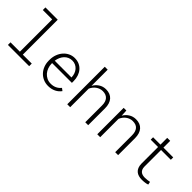

<svg xmlns="http://www.w3.org/2000/svg" viewBox="142 -1728 2715 2715"><g transform="rotate(45 1500.0 -370.0)"><path d="M107.9 -750H354V-51.8H532.7V0H107.9V-51.8H295.4V-697.8H107.9Z M919.9 9.8Q864.7 9.8 819.3 -10.7Q773.9 -31.2 741.5 -66.4Q709 -101.6 691.2 -148.7Q673.3 -195.8 672.9 -249V-270Q673.3 -326.7 691.7 -375.5Q710 -424.3 741.7 -460.4Q773.4 -496.6 816.4 -517.3Q859.4 -538.1 908.7 -538.1Q961.4 -538.1 1002 -519Q1042.5 -500 1070.1 -467Q1097.7 -434.1 1112.1 -390.1Q1126.5 -346.2 1127 -295.9V-260.3H731.4V-249Q731.9 -207.5 745.6 -169.7Q759.3 -131.8 784.2 -103Q809.1 -74.2 844.2 -56.9Q879.4 -39.6 922.4 -39.6Q971.2 -39.1 1010.7 -57.6Q1050.3 -76.2 1078.1 -111.3L1115.2 -83.5Q1100.6 -63 1080.6 -45.7Q1060.5 -28.3 1035.9 -16.1Q1011.2 -3.9 981.9 2.9Q952.6 9.8 919.9 9.8ZM908.7 -488.3Q873 -488.3 843.3 -474.9Q813.5 -461.4 791 -437.5Q768.6 -413.6 753.9 -381.1Q739.3 -348.6 733.9 -310.1H1068.4V-316.4Q1067.4 -349.1 1056.4 -380.1Q1045.4 -411.1 1025.1 -435.1Q1004.9 -459 975.6 -473.6Q946.3 -488.3 908.7 -488.3Z M1353 -426.3Q1380.9 -477.1 1427.2 -507.3Q1473.6 -537.6 1533.2 -538.1Q1576.7 -538.1 1610.1 -524.7Q1643.6 -511.2 1666.3 -485.6Q1689 -460 1700.9 -422.6Q1712.9 -385.3 1712.9 -337.4V0H1654.3V-337.4Q1654.3 -372.6 1646 -400.4Q1637.7 -428.2 1620.8 -447.5Q1604 -466.8 1578.6 -477.1Q1553.2 -487.3 1519 -487.3Q1491.2 -487.3 1465.8 -478.5Q1440.4 -469.7 1418.9 -454.1Q1397.5 -438.5 1380.6 -417.2Q1363.8 -396 1353 -370.6V0H1294.4V-750H1353Z M1948.2 -528.3 1952.6 -429.2Q1980.5 -478.5 2026.9 -508.1Q2073.2 -537.6 2132.3 -538.1Q2219.2 -538.1 2265.1 -486.1Q2311 -434.1 2311.5 -338.4V0H2252.9V-337.4Q2252.4 -410.2 2219.7 -449Q2187 -487.8 2118.2 -487.3Q2089.8 -487.3 2064.2 -478Q2038.6 -468.8 2017.3 -452.6Q1996.1 -436.5 1979.7 -414.6Q1963.4 -392.6 1953.1 -366.7V0H1894.5V-528.3Z M2689.5 -663.6V-528.3H2885.3V-480.5H2689.5V-147.9Q2689.9 -117.2 2699 -96.9Q2708 -76.7 2723.4 -64.2Q2738.8 -51.8 2759.5 -46.4Q2780.3 -41 2804.7 -41Q2829.1 -41 2854.7 -44.4Q2880.4 -47.9 2898.4 -51.3L2907.2 -6.8Q2886.2 1.5 2856 5.6Q2825.7 9.8 2794.4 9.8Q2759.3 9.8 2729.5 1.2Q2699.7 -7.3 2677.7 -26.1Q2655.8 -44.9 2643.1 -75Q2630.4 -105 2629.9 -148.4V-480.5H2482.9V-528.3H2629.9V-663.6Z"/></g></svg>

Font: Roboto Mono Light
Style: Regular
Weight: 300
Designer: Google
Version: Version 2.000985; 2015; ttfautohint (v1.3)